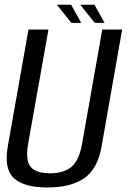

<svg xmlns="http://www.w3.org/2000/svg" viewBox="-20 -802 546 826"><path d="M184 4.5Q83.5 4.5 40 -35.2Q-3.5 -75 13.5 -172L102.5 -675H188.5L101 -183Q88.5 -112 112 -84.2Q135.5 -56.5 194.5 -56.5Q254.5 -56.5 287.5 -84.2Q320.5 -112 333 -183L420 -675H505.5L417 -172Q400 -75 342.2 -35.2Q284.5 4.5 184 4.5ZM387.5 -703.5 325.5 -781.5H386.5L430 -703.5ZM287 -703.5 225 -781.5H286L329.5 -703.5Z"/></svg>

Font: Anybody
Style: Italic
Weight: 400
Italic angle: -10°
Designer: Tyler Finck
Foundry: Etcetera Type Company
Version: Version 1.010; ttfautohint (v1.8.3) -l 8 -r 50 -G 200 -x 14 